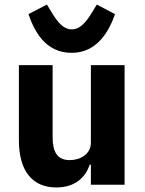

<svg xmlns="http://www.w3.org/2000/svg" viewBox="-20 -811 636 843"><path d="M295 -579C408 -579 460 -677 485 -749L405 -791L385 -758C356 -710 330 -682 295 -682C260 -682 235 -710 206 -758L186 -791L105 -749C130 -677 177 -579 295 -579ZM379 0H527V-525H379V-184C379 -134 332 -108 286 -108C232 -108 211 -144 211 -208V-525H63V-195C63 -63 120 12 227 12C313 12 356 -35 374 -88H379Z"/></svg>

Font: LVC Sans
Style: Bold
Weight: 700
Designer: Mike Abbink, Paul van der Laan, Pieter van Rosmalen
Foundry: Bold Monday
Version: Version 3.0